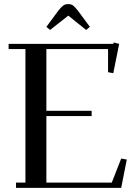

<svg xmlns="http://www.w3.org/2000/svg" viewBox="-20 -916 677 936"><path d="M22 -676.8V-702.1H532.2L534.2 -709L561 -702.1L532.2 -559.1L506.8 -564V-676.8H206.1V-376H426.8V-350.1H206.1V-25.9H524.9L570.8 -143.1L598.1 -138.2L570.8 0H58.1V-25.9H104V-676.8ZM206.1 -785.2 264.2 -863.8Q279.3 -882.8 288.8 -889.4Q298.3 -896 313 -896Q327.1 -896 335.7 -889.6Q344.2 -883.3 359.9 -863.8L418 -785.2L399.9 -770L313 -839.8L224.1 -770Z"/></svg>

Font: Dehuti
Style: Bold
Weight: 700
Version: Version 1.2